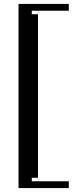

<svg xmlns="http://www.w3.org/2000/svg" viewBox="-20 -755 403 985"><path d="M175 157H143V175H333V210H75V-735H333V-700H143V-682H175Z"/></svg>

Font: Redaction
Style: Regular
Weight: 400
Designer: Jeremy Mickel / Forest Young
Foundry: MCKL
Version: Version 2.001; Redaction